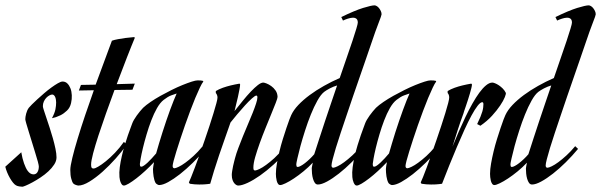

<svg xmlns="http://www.w3.org/2000/svg" viewBox="-97 -690 2257 721"><path d="M138.2 -383.8Q148.4 -383.8 155.8 -376.7Q163.1 -369.6 167.5 -358.4Q171.9 -347.2 172.6 -332.5Q173.3 -317.9 169.9 -303.2Q166 -285.6 154.5 -274.7Q143.1 -263.7 130.4 -257.3Q115.7 -250 98.1 -246.1Q108.4 -265.6 111.1 -279.3Q113.8 -293 113.8 -305.2Q113.8 -310.1 113 -315.2Q112.3 -320.3 110.6 -324.7Q108.9 -329.1 106 -332Q103 -335 99.1 -335Q94.7 -335 88.6 -331.8Q82.5 -328.6 76.9 -322.8Q71.3 -316.9 67.6 -308.8Q64 -300.8 64 -291Q64 -287.1 67.9 -275.4Q71.8 -263.7 77.4 -246.8Q83 -230 89.6 -210Q96.2 -189.9 101.8 -169.9Q107.4 -149.9 111.3 -131.3Q115.2 -112.8 115.2 -99.1Q115.2 -85.4 106.4 -72Q97.7 -58.6 84.5 -46.4Q71.3 -34.2 55.4 -23.7Q39.6 -13.2 25.1 -5.4Q10.7 2.4 0.2 6.8Q-10.3 11.2 -13.2 11.2Q-17.6 11.2 -24.9 10Q-32.2 8.8 -37.1 5.9Q-42.5 2.9 -48.3 -4.4Q-54.2 -11.7 -59.8 -21.5Q-65.4 -31.2 -70.1 -42.5Q-74.7 -53.7 -77.1 -64L-17.1 -118.2Q-13.2 -94.7 -6.8 -76.7Q-3.9 -68.8 -0.5 -61.3Q2.9 -53.7 7.3 -47.9Q11.7 -42 17.1 -38.6Q22.5 -35.2 28.8 -35.2Q38.6 -35.2 43.7 -43.7Q48.8 -52.2 48.8 -64.9Q48.8 -68.8 45.2 -82.8Q41.5 -96.7 35.6 -115.2Q29.8 -133.8 23.4 -155Q17.1 -176.3 11.2 -194.6Q5.4 -212.9 1.7 -226.1Q-2 -239.3 -2 -242.2Q-2 -250.5 1.2 -263.2Q4.4 -275.9 11.2 -285.2Q13.7 -288.6 22.5 -297.4Q31.2 -306.2 43.2 -317.1Q55.2 -328.1 68.8 -339.8Q82.5 -351.6 95.9 -361.3Q109.4 -371.1 120.4 -377.4Q131.3 -383.8 138.2 -383.8Z M409.2 -547.9Q403.3 -534.2 395.8 -515.1Q388.2 -496.1 379.4 -473.6Q370.6 -451.2 361.1 -425.8Q351.6 -400.4 341.3 -374L409.2 -376L400.4 -353L333 -352.1Q316.4 -307.6 300.8 -263.4Q285.2 -219.2 272.7 -181.2Q260.3 -143.1 252.7 -114.3Q245.1 -85.4 245.1 -71.8Q245.1 -63.5 247.1 -60.3Q249 -57.1 255.4 -57.1Q259.3 -57.1 271.7 -64.2Q284.2 -71.3 300.5 -84.5Q316.9 -97.7 334.7 -116.2Q352.5 -134.8 368.2 -157.2L378.9 -147Q361.8 -122.1 337.6 -95Q313.5 -67.9 288.1 -45.2Q262.7 -22.5 238.5 -7.8Q214.4 6.8 197.3 6.8Q194.8 6.8 188 4.6Q181.2 2.4 177.2 -2Q174.3 -5.9 170.7 -18.6Q167 -31.2 167 -51.8Q167 -65.9 174.6 -97.2Q182.1 -128.4 194.6 -169.4Q207 -210.4 222.9 -257.6Q238.8 -304.7 255.4 -351.1L199.2 -350.1L207 -371.1L262.2 -372.1L323.2 -537.1Q332.5 -540.5 346.7 -543Q360.8 -545.4 374.5 -547.4Q390.6 -549.3 407.2 -550.8Q407.2 -549.8 408.2 -549.3Q409.2 -548.8 409.2 -547.9Z M673.3 -128.9Q651.9 -103 627.2 -78.9Q602.5 -54.7 578.9 -36.1Q555.2 -17.6 534.7 -6.3Q514.2 4.9 500.5 4.9Q497.6 4.9 493.2 2.2Q488.8 -0.5 487.3 -2.9Q481.9 -12.7 479.7 -27.6Q477.5 -42.5 477.5 -55.2Q477.5 -59.1 478.8 -66.2Q480 -73.2 481.4 -81.1Q465.3 -64 448 -48.1Q430.7 -32.2 414.8 -20Q398.9 -7.8 386.5 -0.5Q374 6.8 368.2 6.8Q364.3 6.8 361.6 3.9Q358.9 1 356.7 -3.9Q354.5 -8.8 353.3 -14.2Q352.1 -19.5 351.6 -24.9Q350.1 -42 352.8 -62.3Q355.5 -82.5 360.4 -103.5Q365.2 -124.5 371.3 -144.8Q377.4 -165 383.3 -181.9Q389.2 -198.7 393.6 -210.4Q397.9 -222.2 399.4 -226.1Q401.4 -231.9 406 -240Q410.6 -248 416.5 -256.1Q422.4 -264.2 428.5 -271.7Q434.6 -279.3 440.4 -285.2Q451.2 -295.4 468.3 -307.1Q485.4 -318.8 505.6 -330.1Q525.9 -341.3 547.4 -352.1Q568.8 -362.8 588.1 -370.6Q607.4 -378.4 622.6 -383.3Q637.7 -388.2 645.5 -388.2Q652.3 -388.2 657.5 -387.7Q662.6 -387.2 665.5 -386.2L666.5 -383.8Q661.1 -377 653.3 -360.4Q645.5 -343.8 636.2 -321.8Q627 -299.8 617.2 -273.4Q607.4 -247.1 597.9 -220.2Q588.4 -193.4 580.1 -167.7Q571.8 -142.1 565.2 -121.1Q558.6 -100.1 554.9 -85.7Q551.3 -71.3 551.3 -66.9Q551.3 -58.1 558.6 -58.1Q563.5 -58.6 574.2 -63.7Q585 -68.8 599.1 -79.1Q613.3 -89.4 629.6 -104.2Q646 -119.1 662.6 -139.2ZM433.6 -64Q437.5 -64 443.8 -68.4Q450.2 -72.8 457.5 -79.6Q464.8 -86.4 473.1 -95.5Q481.4 -104.5 489.3 -113.8Q494.1 -130.9 500.2 -151.4Q506.3 -171.9 513.2 -193.4Q520 -214.8 527.3 -236.3Q534.7 -257.8 541.7 -277.1Q548.8 -296.4 555.2 -312.3Q561.5 -328.1 566.4 -338.9Q558.6 -336.4 545.9 -331.8Q533.2 -327.1 517.6 -314.9Q504.4 -304.7 492.7 -284.2Q481 -263.7 471.2 -238Q461.4 -212.4 453.4 -185.1Q445.3 -157.7 439.7 -134.3Q434.1 -110.8 431.2 -94.2Q428.2 -77.6 428.2 -74.2Q428.2 -70.3 429 -67.1Q429.7 -64 433.6 -64Z M692.4 0Q687 1 680.7 1.5Q669.4 2.9 651.4 2.9Q643.1 2.9 633.8 2.2Q624.5 1.5 615.7 0L612.3 -4.9Q614.7 -9.8 620.8 -24.9Q627 -40 635 -61.5Q643.1 -83 652.6 -109.4Q662.1 -135.7 671.4 -163.1Q680.7 -190.4 689.5 -216.8Q698.2 -243.2 704.8 -265.1Q711.4 -287.1 715.6 -302.5Q719.7 -317.9 719.7 -323.2Q719.7 -328.6 718.5 -331.5Q717.3 -334.5 716.3 -336.9Q714.8 -338.9 713.4 -340.8V-348.1Q724.6 -355 739.7 -360.4Q754.9 -365.7 769 -369.1Q785.2 -373 802.7 -376L804.7 -373Q804.7 -367.2 802.2 -354Q799.8 -340.8 796.4 -325.7Q793 -310.5 789.3 -296.1Q785.6 -281.7 783.7 -272.9Q798.8 -292 814.5 -311.3Q830.1 -330.6 844.5 -345.7Q858.9 -360.8 871.1 -370.4Q883.3 -379.9 891.6 -379.9Q895 -379.9 903.6 -376.7Q912.1 -373.5 921.4 -366.9Q930.7 -360.4 937.7 -350.3Q944.8 -340.3 945.3 -326.2Q945.3 -321.3 938.5 -303.7Q931.6 -286.1 921.6 -261.7Q911.6 -237.3 899.9 -208.5Q888.2 -179.7 878.2 -151.9Q868.2 -124 861.3 -100.1Q854.5 -76.2 854.5 -61Q854.5 -55.2 855.7 -52.5Q856.9 -49.8 861.3 -49.8Q866.7 -50.3 877.4 -55.4Q888.2 -60.5 902.3 -70.8Q916.5 -81.1 932.9 -95.9Q949.2 -110.8 965.3 -130.9L976.6 -121.1Q956.1 -95.2 930.4 -72Q904.8 -48.8 879.9 -31.2Q855 -13.7 833 -3.4Q811 6.8 797.4 6.8Q794.9 6.8 791 4.9Q787.1 2.9 783.2 -1.5Q779.3 -5.9 776.4 -13.7Q773.4 -21.5 773.4 -33.2Q773.4 -39.1 774.9 -48.1Q776.4 -57.1 778.3 -66.7Q780.3 -76.2 782.5 -84.2Q784.7 -92.3 785.6 -96.2Q790 -113.3 798.1 -134.5Q806.2 -155.8 815.4 -178.7Q824.7 -201.7 834.5 -224.4Q844.2 -247.1 852.1 -266.8Q859.9 -286.6 864.7 -301.5Q869.6 -316.4 869.6 -324.2Q869.6 -331.1 865.7 -331.1Q860.8 -331.1 848.9 -320.3Q836.9 -309.6 822.5 -293.7Q808.1 -277.8 793.5 -260.5Q778.8 -243.2 768.6 -230Q758.3 -200.2 747.1 -168.7Q735.8 -137.2 725.6 -106.7Q715.3 -76.2 706.8 -48.8Q698.2 -21.5 692.4 0Z M1246.6 -605Q1246.6 -615.7 1241 -619.9Q1235.4 -624 1227.1 -623.5Q1218.8 -623 1209 -619.9Q1199.2 -616.7 1190.9 -612.8L1184.6 -626Q1234.9 -650.4 1266.4 -660.2Q1297.9 -669.9 1309.6 -669.9Q1313 -669.9 1317.6 -667.2Q1322.3 -664.6 1326.2 -659.7Q1330.1 -654.8 1333 -648.7Q1335.9 -642.6 1335.9 -636.2Q1335.9 -632.3 1324.7 -603.8Q1313.5 -575.2 1297.9 -528.8Q1288.6 -501.5 1277.3 -468.8Q1266.1 -436 1253.7 -400.6Q1241.2 -365.2 1228.8 -328.6Q1216.3 -292 1204.6 -257.3Q1192.9 -222.7 1182.4 -191.2Q1171.9 -159.7 1164.3 -134.8Q1156.7 -109.9 1152.3 -92.5Q1147.9 -75.2 1147.9 -68.8Q1147.9 -60.1 1154.8 -60.1Q1160.2 -60.5 1170.9 -65.7Q1181.6 -70.8 1195.6 -81.1Q1209.5 -91.3 1225.8 -106.2Q1242.2 -121.1 1258.8 -141.1L1269.5 -130.9Q1248 -105 1223.6 -80.8Q1199.2 -56.6 1175.5 -38.1Q1151.9 -19.5 1131.1 -8.3Q1110.4 2.9 1096.7 2.9Q1089.8 2.9 1085.4 -3.2Q1081.1 -9.3 1078.4 -18.6Q1075.7 -27.8 1074.7 -38.1Q1073.7 -48.3 1073.7 -57.1Q1073.7 -61 1075 -66.2Q1076.2 -71.3 1077.6 -79.1Q1061.5 -62 1042.7 -46.6Q1023.9 -31.2 1006.6 -19.8Q989.3 -8.3 975.3 -1.7Q961.4 4.9 955.6 4.9Q950.2 4.9 947 0.2Q943.8 -4.4 942.1 -11Q940.4 -17.6 939.7 -24.7Q939 -31.7 939 -37.1Q939 -54.2 942.9 -76.2Q946.8 -98.1 952.4 -121.6Q958 -145 965.1 -167.7Q972.2 -190.4 978.5 -209.2Q984.9 -228 989.7 -241Q994.6 -253.9 996.6 -257.8Q1005.4 -276.9 1023.4 -295.9Q1041.5 -314.9 1065.9 -333Q1090.3 -351.1 1119.4 -367.4Q1148.4 -383.8 1178.7 -397Q1192.4 -437 1204.8 -472.9Q1217.3 -508.8 1226.6 -536.6Q1235.8 -564.5 1241.2 -582.5Q1246.6 -600.6 1246.6 -605ZM1083 -110.8Q1091.8 -138.2 1102.1 -169.7Q1112.3 -201.2 1123.3 -234.4Q1134.3 -267.6 1146 -301.8Q1157.7 -335.9 1168.9 -369.1Q1155.3 -365.2 1141.8 -358.2Q1128.4 -351.1 1120.6 -345.2Q1107.9 -335.4 1095 -312.3Q1082 -289.1 1070.3 -260Q1058.6 -231 1048.6 -199.7Q1038.6 -168.5 1031.2 -141.4Q1023.9 -114.3 1019.8 -95.5Q1015.6 -76.7 1015.6 -73.2Q1015.6 -69.3 1016.4 -66.2Q1017.1 -63 1021 -63Q1024.9 -63 1032.2 -66.9Q1039.6 -70.8 1048.1 -77.4Q1056.6 -84 1065.9 -92.8Q1075.2 -101.6 1083 -110.8Z M1547.9 -128.9Q1526.4 -103 1501.7 -78.9Q1477.1 -54.7 1453.4 -36.1Q1429.7 -17.6 1409.2 -6.3Q1388.7 4.9 1375 4.9Q1372.1 4.9 1367.7 2.2Q1363.3 -0.5 1361.8 -2.9Q1356.4 -12.7 1354.2 -27.6Q1352.1 -42.5 1352.1 -55.2Q1352.1 -59.1 1353.3 -66.2Q1354.5 -73.2 1356 -81.1Q1339.8 -64 1322.5 -48.1Q1305.2 -32.2 1289.3 -20Q1273.4 -7.8 1261 -0.5Q1248.5 6.8 1242.7 6.8Q1238.8 6.8 1236.1 3.9Q1233.4 1 1231.2 -3.9Q1229 -8.8 1227.8 -14.2Q1226.6 -19.5 1226.1 -24.9Q1224.6 -42 1227.3 -62.3Q1230 -82.5 1234.9 -103.5Q1239.7 -124.5 1245.8 -144.8Q1252 -165 1257.8 -181.9Q1263.7 -198.7 1268.1 -210.4Q1272.5 -222.2 1273.9 -226.1Q1275.9 -231.9 1280.5 -240Q1285.2 -248 1291 -256.1Q1296.9 -264.2 1303 -271.7Q1309.1 -279.3 1314.9 -285.2Q1325.7 -295.4 1342.8 -307.1Q1359.9 -318.8 1380.1 -330.1Q1400.4 -341.3 1421.9 -352.1Q1443.4 -362.8 1462.6 -370.6Q1481.9 -378.4 1497.1 -383.3Q1512.2 -388.2 1520 -388.2Q1526.9 -388.2 1532 -387.7Q1537.1 -387.2 1540 -386.2L1541 -383.8Q1535.6 -377 1527.8 -360.4Q1520 -343.8 1510.7 -321.8Q1501.5 -299.8 1491.7 -273.4Q1481.9 -247.1 1472.4 -220.2Q1462.9 -193.4 1454.6 -167.7Q1446.3 -142.1 1439.7 -121.1Q1433.1 -100.1 1429.4 -85.7Q1425.8 -71.3 1425.8 -66.9Q1425.8 -58.1 1433.1 -58.1Q1438 -58.6 1448.7 -63.7Q1459.5 -68.8 1473.6 -79.1Q1487.8 -89.4 1504.2 -104.2Q1520.5 -119.1 1537.1 -139.2ZM1308.1 -64Q1312 -64 1318.4 -68.4Q1324.7 -72.8 1332 -79.6Q1339.4 -86.4 1347.7 -95.5Q1356 -104.5 1363.8 -113.8Q1368.7 -130.9 1374.8 -151.4Q1380.9 -171.9 1387.7 -193.4Q1394.5 -214.8 1401.9 -236.3Q1409.2 -257.8 1416.3 -277.1Q1423.3 -296.4 1429.7 -312.3Q1436 -328.1 1440.9 -338.9Q1433.1 -336.4 1420.4 -331.8Q1407.7 -327.1 1392.1 -314.9Q1378.9 -304.7 1367.2 -284.2Q1355.5 -263.7 1345.7 -238Q1335.9 -212.4 1327.9 -185.1Q1319.8 -157.7 1314.2 -134.3Q1308.6 -110.8 1305.7 -94.2Q1302.7 -77.6 1302.7 -74.2Q1302.7 -70.3 1303.5 -67.1Q1304.2 -64 1308.1 -64Z M1563 0Q1557.6 1 1551.3 1.5Q1540 2.9 1522 2.9Q1513.7 2.9 1504.4 2.2Q1495.1 1.5 1485.8 0L1482.9 -4.9Q1485.4 -9.8 1491.5 -24.9Q1497.6 -40 1505.6 -61.5Q1513.7 -83 1522.9 -109.4Q1532.2 -135.7 1541.7 -163.1Q1551.3 -190.4 1559.8 -216.8Q1568.4 -243.2 1575.2 -265.1Q1582 -287.1 1585.9 -302.5Q1589.8 -317.9 1589.8 -323.2Q1589.8 -328.6 1588.9 -331.5Q1587.9 -334.5 1586.9 -336.9Q1585.4 -338.9 1584 -340.8V-348.1Q1595.2 -355 1610.1 -360.4Q1625 -365.7 1639.2 -369.1Q1655.3 -373 1672.9 -376L1675.3 -373Q1675.3 -368.7 1673.1 -359.4Q1670.9 -350.1 1667.5 -338.6Q1664.1 -327.1 1660.2 -314.9Q1656.2 -302.7 1652.6 -292Q1648.9 -281.2 1646.2 -273.4Q1643.6 -265.6 1643.1 -263.2Q1632.3 -234.4 1622.1 -202.6Q1611.8 -170.9 1602.1 -139.2Q1613.3 -167 1625.7 -195.6Q1638.2 -224.1 1650.9 -250.7Q1663.6 -277.3 1677 -301Q1690.4 -324.7 1703.1 -342Q1715.8 -359.4 1728.3 -369.6Q1740.7 -379.9 1752 -379.9Q1755.4 -379.9 1762.2 -377.2Q1769 -374.5 1776.4 -369.6Q1783.7 -364.7 1790.8 -357.7Q1797.9 -350.6 1802.2 -341.8Q1804.2 -338.9 1798.8 -325.4Q1793.5 -312 1781.2 -293.7Q1769 -275.4 1750.5 -255.1Q1731.9 -234.9 1707 -217.8L1694.8 -224.1Q1702.6 -240.2 1707.3 -251.7Q1711.9 -263.2 1714.4 -271.7Q1716.8 -280.3 1717.5 -286.6Q1718.3 -293 1718.3 -298.8Q1718.3 -306.2 1713.9 -306.2Q1707 -306.2 1696.5 -292.7Q1686 -279.3 1673.6 -256.3Q1661.1 -233.4 1647.2 -202.9Q1633.3 -172.4 1618.9 -138.4Q1604.5 -104.5 1590.1 -68.8Q1575.7 -33.2 1563 0Z M2050.8 -605Q2050.8 -615.7 2045.2 -619.9Q2039.6 -624 2031.2 -623.5Q2022.9 -623 2013.2 -619.9Q2003.4 -616.7 1995.1 -612.8L1988.8 -626Q2039.1 -650.4 2070.6 -660.2Q2102.1 -669.9 2113.8 -669.9Q2117.2 -669.9 2121.8 -667.2Q2126.5 -664.6 2130.4 -659.7Q2134.3 -654.8 2137.2 -648.7Q2140.1 -642.6 2140.1 -636.2Q2140.1 -632.3 2128.9 -603.8Q2117.7 -575.2 2102.1 -528.8Q2092.8 -501.5 2081.5 -468.8Q2070.3 -436 2057.9 -400.6Q2045.4 -365.2 2033 -328.6Q2020.5 -292 2008.8 -257.3Q1997.1 -222.7 1986.6 -191.2Q1976.1 -159.7 1968.5 -134.8Q1960.9 -109.9 1956.5 -92.5Q1952.1 -75.2 1952.1 -68.8Q1952.1 -60.1 1959 -60.1Q1964.4 -60.5 1975.1 -65.7Q1985.8 -70.8 1999.8 -81.1Q2013.7 -91.3 2030 -106.2Q2046.4 -121.1 2063 -141.1L2073.7 -130.9Q2052.2 -105 2027.8 -80.8Q2003.4 -56.6 1979.7 -38.1Q1956.1 -19.5 1935.3 -8.3Q1914.6 2.9 1900.9 2.9Q1894 2.9 1889.6 -3.2Q1885.3 -9.3 1882.6 -18.6Q1879.9 -27.8 1878.9 -38.1Q1877.9 -48.3 1877.9 -57.1Q1877.9 -61 1879.2 -66.2Q1880.4 -71.3 1881.8 -79.1Q1865.7 -62 1846.9 -46.6Q1828.1 -31.2 1810.8 -19.8Q1793.5 -8.3 1779.5 -1.7Q1765.6 4.9 1759.8 4.9Q1754.4 4.9 1751.2 0.2Q1748 -4.4 1746.3 -11Q1744.6 -17.6 1743.9 -24.7Q1743.2 -31.7 1743.2 -37.1Q1743.2 -54.2 1747.1 -76.2Q1751 -98.1 1756.6 -121.6Q1762.2 -145 1769.3 -167.7Q1776.4 -190.4 1782.7 -209.2Q1789.1 -228 1793.9 -241Q1798.8 -253.9 1800.8 -257.8Q1809.6 -276.9 1827.6 -295.9Q1845.7 -314.9 1870.1 -333Q1894.5 -351.1 1923.6 -367.4Q1952.6 -383.8 1982.9 -397Q1996.6 -437 2009 -472.9Q2021.5 -508.8 2030.8 -536.6Q2040 -564.5 2045.4 -582.5Q2050.8 -600.6 2050.8 -605ZM1887.2 -110.8Q1896 -138.2 1906.2 -169.7Q1916.5 -201.2 1927.5 -234.4Q1938.5 -267.6 1950.2 -301.8Q1961.9 -335.9 1973.1 -369.1Q1959.5 -365.2 1946 -358.2Q1932.6 -351.1 1924.8 -345.2Q1912.1 -335.4 1899.2 -312.3Q1886.2 -289.1 1874.5 -260Q1862.8 -231 1852.8 -199.7Q1842.8 -168.5 1835.4 -141.4Q1828.1 -114.3 1824 -95.5Q1819.8 -76.7 1819.8 -73.2Q1819.8 -69.3 1820.6 -66.2Q1821.3 -63 1825.2 -63Q1829.1 -63 1836.4 -66.9Q1843.8 -70.8 1852.3 -77.4Q1860.8 -84 1870.1 -92.8Q1879.4 -101.6 1887.2 -110.8Z"/></svg>

Font: Romanesco
Style: Regular
Weight: 400
Designer: Astigmatic (AOETI)
Foundry: Astigmatic (AOETI)
Version: Version 1.000